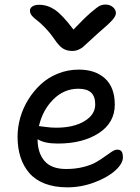

<svg xmlns="http://www.w3.org/2000/svg" viewBox="-20 -803 606 833"><path d="M438 -783.2Q457 -783.2 470 -772Q482.9 -760.7 482.9 -746.1Q482.9 -734.4 468.5 -717.3Q454.1 -700.2 401.9 -655.8Q385.7 -641.6 366 -622.8Q346.2 -604 338.9 -598.1Q331.5 -592.3 319.8 -587.2Q308.1 -582 293 -582Q270 -582 253.2 -592.5Q236.3 -603 216.8 -631.8Q196.8 -661.1 174.8 -683.6Q152.8 -706.1 139.9 -715.3Q127 -724.6 118.4 -734.9Q109.9 -745.1 109.9 -756.8Q109.9 -768.1 120.6 -775.1Q131.3 -782.2 149.9 -782.2Q186 -782.2 218 -760.7Q250 -739.3 298.8 -674.8Q345.7 -724.1 374 -748.5Q402.3 -772.9 413.6 -778.1Q424.8 -783.2 438 -783.2ZM272 9.8Q216.8 9.8 174.8 -6.3Q132.8 -22.5 107.2 -52.2Q81.5 -82 68.8 -121.6Q56.2 -161.1 56.2 -210Q56.2 -251 67.9 -292.5Q79.6 -334 102.8 -371.3Q126 -408.7 157.5 -437.7Q189 -466.8 231.7 -483.9Q274.4 -501 321.8 -501Q394 -501 436 -462.2Q478 -423.3 478 -349.1Q478 -270.5 408.4 -225.3Q338.9 -180.2 231 -180.2Q171.9 -180.2 143.1 -199.2V-198.2Q143.1 -140.1 172.9 -105Q202.6 -69.8 267.1 -69.8Q307.1 -69.8 341.3 -78.4Q375.5 -86.9 397 -99.4Q418.5 -111.8 435.3 -124.3Q452.1 -136.7 465.6 -145.3Q479 -153.8 488.8 -153.8Q502 -153.8 507.6 -145.8Q513.2 -137.7 513.2 -120.1Q513.2 -93.3 480 -63.2Q446.8 -33.2 389.6 -11.7Q332.5 9.8 272 9.8ZM319.8 -418Q257.8 -418 211.4 -371.8Q165 -325.7 148.9 -255.9Q153.3 -255.9 176.8 -252.4Q200.2 -249 224.1 -249Q298.8 -249 345.9 -277.1Q393.1 -305.2 393.1 -350.1Q393.1 -384.3 375.5 -401.1Q357.9 -418 319.8 -418Z"/></svg>

Font: Shantell Sans Normal
Style: Regular
Weight: 400
Designer: Stephen Nixon, Anya Danilova, Shantell Martin
Foundry: Arrow Type
Version: Version 1.006;[559af2be0]